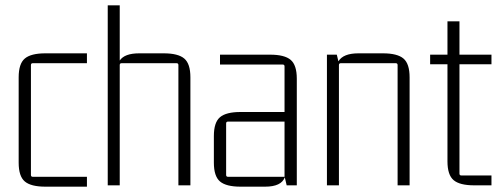

<svg xmlns="http://www.w3.org/2000/svg" viewBox="-20 -695 1863 720"><path d="M306 5H150Q96 5 73 -14.5Q50 -34 50 -85V-405Q50 -456 73 -475.5Q96 -495 150 -495H306V-458H103Q96 -458 96 -451V-39Q96 -32 103 -32H306Z M502 -495H594Q648 -495 671 -475.5Q694 -456 694 -405V0H649V-451Q649 -458 642 -458H436Q429 -458 429 -451V0H384V-675H429V-468Q447 -495 502 -495Z M974 5H882Q828 5 805 -14.5Q782 -34 782 -85V-185Q782 -236 805 -255.5Q828 -275 882 -275H1047V-446Q1047 -453 1040 -453H805V-490H993Q1047 -490 1070 -470.5Q1093 -451 1093 -400V0H1055L1048 -30Q1035 5 974 5ZM1047 -32V-239H835Q828 -239 828 -232V-39Q828 -32 835 -32Z M1324 -495H1416Q1470 -495 1493 -475.5Q1516 -456 1516 -405V0H1471V-451Q1471 -458 1464 -458H1258Q1251 -458 1251 -451V0H1206V-490H1243L1249 -465Q1267 -495 1324 -495Z M1823 -490V-454H1703V-44Q1703 -37 1710 -37H1823V0H1758Q1704 0 1681 -19.5Q1658 -39 1658 -90V-454H1593V-490H1658V-615H1703V-490Z"/></svg>

Font: Gemunu Libre ExtraLight
Style: Regular
Weight: 200
Designer: Puspanada Ekanayake, Sola Matas, Pathum Egodawatta, Kosala Senevirathne
Foundry: mooniak
Version: Version 1.100